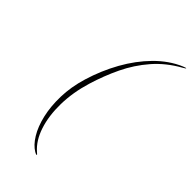

<svg xmlns="http://www.w3.org/2000/svg" viewBox="-258 -785 957 957"><g transform="rotate(45 220.5 -306.5)"><path d="M123.5 -326Q150 -413.5 193.5 -491.5Q237 -569.5 295.2 -628.5Q353.5 -687.5 422.5 -717Q441 -724.5 441 -722Q441.5 -721.5 438.8 -719.2Q436 -717 425.5 -711Q350.5 -669 298.5 -609Q246.5 -549 212 -477Q177.5 -405 153.5 -326Q126.5 -237 125 -153.8Q123.5 -70.5 145.2 -4.2Q167 62 210 99Q217.5 105 218.8 107Q220 109 219 110Q216.5 112.5 204 105Q173.5 87 148.8 46.5Q124 6 110.5 -52Q97 -110 98.8 -179.8Q100.5 -249.5 123.5 -326Z"/></g></svg>

Font: Fraunces 144pt Thin
Style: Italic
Weight: 100
Italic angle: -16°
Version: Version 1.000;[b76b70a41]